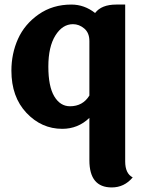

<svg xmlns="http://www.w3.org/2000/svg" viewBox="-20 -554 621 842"><path d="M372 -374Q372 -410 349.5 -429Q327 -448 300 -448Q254 -448 223 -398.5Q192 -349 192 -262Q192 -175 218 -131.5Q244 -88 287 -88Q343 -88 372 -135ZM529 -534V154Q529 207 562 224Q525 268 470 268Q372 268 372 149V-37Q322 11 253 11Q162 11 96 -59Q30 -129 30 -244Q30 -319 59 -383.5Q88 -448 149.5 -491Q211 -534 293 -534Q350 -534 397 -497Q425 -534 490 -534Z"/></svg>

Font: Laila
Style: Bold
Weight: 700
Designer: Hitesh Malaviya
Foundry: Indian Type Foundry
Version: Version 1.302;PS 1.0;hotconv 1.0.78;makeotf.lib2.5.61930; tt